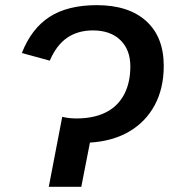

<svg xmlns="http://www.w3.org/2000/svg" viewBox="-20 -718 664 738"><path d="M167.5 0 219.2 -269Q244.6 -262.7 274.4 -262.7Q349.1 -262.7 399.4 -293Q439.5 -317.9 460.2 -361.1Q481 -404.3 481 -462.9Q481 -526.9 442.6 -564Q404.3 -601.1 336.9 -601.1Q279.3 -601.1 238 -572.8Q196.8 -544.4 171.4 -484.9L64 -514.2Q100.6 -607.9 170.4 -653.1Q240.2 -698.2 352.1 -698.2Q474.1 -698.2 541.7 -637.2Q609.4 -576.2 609.4 -464.8Q609.4 -378.9 575 -314.5Q540.5 -250 477.1 -212.6Q413.6 -175.3 325.7 -169.9L292.5 0Z"/></svg>

Font: Arimo SemiBold
Style: Italic
Weight: 600
Italic angle: -12°
Version: Version 1.33